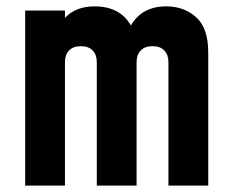

<svg xmlns="http://www.w3.org/2000/svg" viewBox="-20 -583 729 603"><path d="M502 -563Q558 -563 596 -529Q634 -495 634 -418V0H509V-388Q509 -411 496 -424.5Q483 -438 459 -438Q435 -438 422 -424.5Q409 -411 409 -388V0H284V-388Q284 -411 271 -424.5Q258 -438 234 -438Q210 -438 197 -424.5Q184 -411 184 -388V0H59V-550H184V-527Q218 -563 277 -563Q357 -563 391 -503Q426 -563 502 -563Z"/></svg>

Font: Mohave Bold
Style: Regular
Weight: 700
Designer: Gumpita Rahayu
Foundry: Tokotype
Version: Version 2.002;PS 002.002;hotconv 1.0.88;makeotf.lib2.5.64775